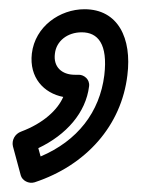

<svg xmlns="http://www.w3.org/2000/svg" viewBox="-20 -189 315 416"><path d="M68 150 63 132C124 103 166 55 173 -2C175 -17 162 -27 151 -27H142C114 -27 95 -44 99 -73C102 -100 126 -119 157 -119C192 -119 214 -94 206 -26C196 54 148 116 68 150ZM25 191C28 202 42 210 55 206C167 169 243 83 256 -26C266 -106 236 -169 163 -169C110 -169 56 -132 49 -73C43 -21 75 13 117 21C105 49 74 78 26 96C12 101 5 115 8 128Z"/></svg>

Font: Falling Sky
Style: OuObl
Weight: 400
Designer: Paul D. Hunt
Foundry: Adobe Systems Incorporated
Version: Version 1.02